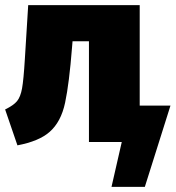

<svg xmlns="http://www.w3.org/2000/svg" viewBox="-20 -554 685 749"><path d="M545 175H415L455 0H327V-393H263L261 -369Q250 -229 234 -153.5Q218 -78 173 -39Q132 -3 48 13L0 -127Q33 -143 46.5 -159.5Q60 -176 66 -209Q72 -242 77 -324L90 -534H525V-142H645Z"/></svg>

Font: Trujillo Black
Style: Regular
Weight: 900
Designer: Fira Sans original fonts by bBox Type GmbH, Carrois Corporate GbR, & Edenspiekermann AG / Changes by Cristiano Sobral
Foundry: Fira Sans original fonts by bBox Type GmbH, Carrois Corporate GbR, & Edenspiekermann AG / Changes by Cristiano Sobral
Version: Version 4.301;July 28, 2020;FontCreator 13.0.0.2655 64-bit